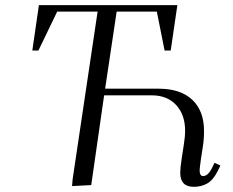

<svg xmlns="http://www.w3.org/2000/svg" viewBox="-20 -722 909 749"><path d="M106 -524.9 131.8 -702.1H671.9L646 -524.9H622.1L591.8 -676.8H435.1L390.1 -376H599.1Q684.1 -376 730 -332.8Q775.9 -289.6 775.9 -210.9Q775.9 -177.7 771 -147.9L764.2 -104Q758.8 -65.4 758.8 -58.1Q758.8 -35.2 772 -35.2Q791 -35.2 806.2 -64.9L816.9 -86.9L839.8 -76.2L829.1 -54.2Q811 -19 788.1 -6.1Q765.1 6.8 735.8 6.8Q683.1 6.8 683.1 -47.9Q683.1 -66.9 689 -105L696.8 -155.8Q702.1 -188.5 702.1 -211.9Q702.1 -274.4 667.2 -312.3Q632.3 -350.1 571.8 -350.1H386.2L335.9 0L261.2 3.9L263.2 -22L360.8 -676.8H203.1L129.9 -524.9Z"/></svg>

Font: Dihjauti
Style: Italic
Weight: 400
Italic angle: -9°
Designer: T. Christopher White
Version: Version 3.0.0